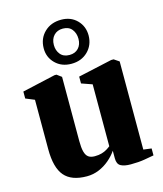

<svg xmlns="http://www.w3.org/2000/svg" viewBox="-120 -892 838 990"><g transform="rotate(-15 299.5 -397.0)"><path d="M455 9.5Q420.5 9.5 401.8 -0.8Q383 -11 383 -41.5V-82.5Q366.5 -58 341.2 -36.5Q316 -15 285.2 -2.2Q254.5 10.5 221 10.5Q138.5 10.5 101 -33.8Q63.5 -78 63.5 -176V-440L16.5 -459.5V-496.5L193.5 -536.5H204L229 -518V-175Q229 -140 234.5 -118.8Q240 -97.5 252.5 -88.2Q265 -79 286.5 -79Q308 -79 324 -83.8Q340 -88.5 351.8 -95.8Q363.5 -103 371.5 -109.5V-440L314.5 -460V-496.5L496 -536.5H509L536.5 -518V-47.5L579.5 -42V-5Q561 -1.5 529 4Q497 9.5 455 9.5ZM294 -570.5Q241.5 -570.5 208.2 -603.8Q175 -637 175.5 -685Q176 -737 210.8 -770.5Q245.5 -804 300 -804Q351.5 -804 384 -771Q416.5 -738 416.5 -689Q416 -638 381.8 -604.2Q347.5 -570.5 294 -570.5ZM296 -617Q326 -617 343.8 -636Q361.5 -655 361.5 -686Q361.5 -716 345 -736.8Q328.5 -757.5 296.5 -757.5Q266.5 -757.5 248.5 -738.2Q230.5 -719 230.5 -687.5Q230.5 -658 247.2 -637.5Q264 -617 296 -617Z"/></g></svg>

Font: Merriweather 96pt Black
Style: Regular
Weight: 900
Version: Version 2.100